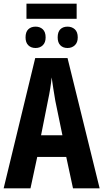

<svg xmlns="http://www.w3.org/2000/svg" viewBox="-20 -1032 566 1052"><path d="M400 -1012V-929H125V-1012ZM175 -886Q199 -886 214.5 -871.5Q230 -857 230 -827Q230 -799 214.5 -784Q199 -769 175 -769Q150 -769 135 -784Q120 -799 120 -827Q120 -857 135 -871.5Q150 -886 175 -886ZM350 -886Q374 -886 390 -871.5Q406 -857 406 -827Q406 -799 390 -784Q374 -769 350 -769Q325 -769 310.5 -784Q296 -799 296 -827Q296 -857 310.5 -871.5Q325 -886 350 -886ZM380 0 343 -172H184L147 0H0L173 -714H350L526 0ZM283 -480Q271 -551 263 -608Q258 -552 243 -482L205 -291H322Z"/></svg>

Font: Noto Sans ExtraCondensed
Style: Bold
Weight: 700
Width: 2
Designer: Monotype Design Team
Foundry: Monotype Imaging Inc.
Version: Version 2.013; ttfautohint (v1.8.4.7-5d5b)